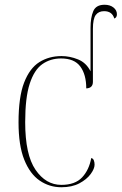

<svg xmlns="http://www.w3.org/2000/svg" viewBox="-20 -778 512 808"><path d="M238 10Q188 10 147 -18Q106 -46 82 -106Q58 -166 58 -263Q58 -370 81.5 -430.5Q105 -491 145.5 -516.5Q186 -542 239 -542Q274 -542 308.5 -528Q343 -514 361 -478V-661Q361 -704 372.5 -731Q384 -758 420 -758Q443 -758 457.5 -746.5Q472 -735 472 -718Q472 -704 461 -700Q452 -731 418 -731Q395 -731 383 -715Q371 -699 371 -656V-434Q371 -407 343 -406Q343 -464 318 -498Q293 -532 237 -532Q192 -532 158 -508Q124 -484 105 -425.5Q86 -367 86 -264Q86 -127 129.5 -63.5Q173 0 238 0Q296 0 325.5 -31.5Q355 -63 364 -113Q372 -111 375 -103Q378 -95 378 -85Q378 -68 361.5 -45.5Q345 -23 314 -6.5Q283 10 238 10Z"/></svg>

Font: Noto Serif Display SemiCondensed Thin
Style: Regular
Weight: 100
Width: 4
Designer: Monotype Design Team
Foundry: Monotype Imaging Inc.
Version: Version 2.009